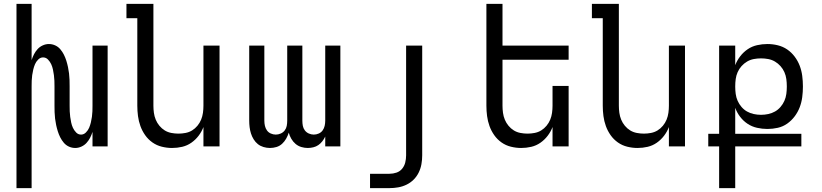

<svg xmlns="http://www.w3.org/2000/svg" viewBox="-20 -755 4240 990"><path d="M65 215V-735H143V-445Q148 -461 155.5 -475.5Q163 -490 174 -502Q185 -514 200.5 -521Q216 -528 232 -528Q249 -528 264.5 -521Q280 -514 291 -501Q302 -488 309.5 -473Q317 -458 322 -442Q327 -426 330.5 -409.5Q334 -393 336 -376.5Q338 -360 338.5 -343.5Q339 -327 339 -310V-210Q339 -195 339.5 -181Q340 -167 342 -152.5Q344 -138 347 -123.5Q350 -109 356 -96Q362 -83 372.5 -72Q383 -61 398 -61Q412 -61 423 -72Q434 -83 439.5 -96Q445 -109 448.5 -123.5Q452 -138 454 -152.5Q456 -167 456.5 -181Q457 -195 457 -210V-520H535V0H457V-75Q452 -59 444.5 -44.5Q437 -30 426 -18Q415 -6 399.5 1Q384 8 368 8Q351 8 335.5 1Q320 -6 309 -19Q298 -32 290.5 -47Q283 -62 278 -78Q273 -94 269.5 -110.5Q266 -127 264 -143.5Q262 -160 261.5 -176.5Q261 -193 261 -210V-310Q261 -325 260.5 -339Q260 -353 258 -367.5Q256 -382 253 -396.5Q250 -411 244 -424Q238 -437 227.5 -448Q217 -459 202 -459Q188 -459 177 -448Q166 -437 160.5 -424Q155 -411 151.5 -396.5Q148 -382 146 -367.5Q144 -353 143.5 -339Q143 -325 143 -310V215Z M867 8Q841 8 814.5 1.5Q788 -5 766 -20.5Q744 -36 728.5 -58Q713 -80 704 -105Q695 -130 691.5 -156.5Q688 -183 688 -210V-661H632V-735H771V-210Q771 -192 773.5 -173.5Q776 -155 783 -138Q790 -121 802 -106.5Q814 -92 829.5 -82.5Q845 -73 863.5 -69.5Q882 -66 900 -66Q918 -66 936.5 -69.5Q955 -73 970.5 -82.5Q986 -92 998 -106.5Q1010 -121 1017 -138Q1024 -155 1026.5 -173.5Q1029 -192 1029 -210V-520H1112V0H1029V-100Q1020 -76 1004 -55Q988 -34 966.5 -19Q945 -4 919.5 2Q894 8 867 8Z M1567 8Q1550 8 1533.5 3Q1517 -2 1504 -13Q1491 -24 1482 -39.5Q1473 -55 1469 -71Q1464 -55 1455.5 -40Q1447 -25 1434.5 -13.5Q1422 -2 1405.5 3Q1389 8 1372 8Q1355 8 1338.5 3Q1322 -2 1309.5 -12Q1297 -22 1288 -36.5Q1279 -51 1274 -67Q1269 -83 1267 -99.5Q1265 -116 1265 -133V-520H1343V-133Q1343 -119 1346 -106Q1349 -93 1356.5 -82.5Q1364 -72 1376.5 -66.5Q1389 -61 1402 -61Q1415 -61 1427.5 -66.5Q1440 -72 1448 -82.5Q1456 -93 1458.5 -106Q1461 -119 1461 -133V-520H1539V-133Q1539 -119 1541.5 -106Q1544 -93 1552 -82.5Q1560 -72 1572.5 -66.5Q1585 -61 1598 -61Q1611 -61 1623.5 -66.5Q1636 -72 1643.5 -82.5Q1651 -93 1654 -106Q1657 -119 1657 -133V-520H1735V0H1657V-51Q1651 -38 1642 -26.5Q1633 -15 1621.5 -7Q1610 1 1595.5 4.5Q1581 8 1567 8Z M1888 215V141H1988Q2007 141 2024.5 135Q2042 129 2053.5 115Q2065 101 2069.5 83Q2074 65 2074 46V-520H2157V46Q2157 69 2153 91.5Q2149 114 2139 134.5Q2129 155 2113 171Q2097 187 2076.5 197Q2056 207 2033.5 211Q2011 215 1988 215Z M2667 8Q2641 8 2614.5 1.5Q2588 -5 2566 -20.5Q2544 -36 2528.5 -58Q2513 -80 2504 -105Q2495 -130 2491.5 -156.5Q2488 -183 2488 -210V-735H2571V-520H2912V-447H2571V-210Q2571 -192 2573.5 -173.5Q2576 -155 2583 -138Q2590 -121 2602 -106.5Q2614 -92 2629.5 -82.5Q2645 -73 2663.5 -69.5Q2682 -66 2700 -66Q2718 -66 2736.5 -69.5Q2755 -73 2770.5 -82.5Q2786 -92 2798 -106.5Q2810 -121 2817 -138Q2824 -155 2826.5 -173.5Q2829 -192 2829 -210V-312H2912V0H2829V-100Q2820 -76 2804 -55Q2788 -34 2766.5 -19Q2745 -4 2719.5 2Q2694 8 2667 8Z M3267 8Q3241 8 3214.5 1.5Q3188 -5 3166 -20.5Q3144 -36 3128.5 -58Q3113 -80 3104 -105Q3095 -130 3091.5 -156.5Q3088 -183 3088 -210V-661H3032V-735H3171V-210Q3171 -192 3173.5 -173.5Q3176 -155 3183 -138Q3190 -121 3202 -106.5Q3214 -92 3229.5 -82.5Q3245 -73 3263.5 -69.5Q3282 -66 3300 -66Q3318 -66 3336.5 -69.5Q3355 -73 3370.5 -82.5Q3386 -92 3398 -106.5Q3410 -121 3417 -138Q3424 -155 3426.5 -173.5Q3429 -192 3429 -210V-520H3512V0H3429V-100Q3420 -76 3404 -55Q3388 -34 3366.5 -19Q3345 -4 3319.5 2Q3294 8 3267 8Z M3688 215V0H3632V-65H3688V-520H3771V-419Q3780 -443 3796.5 -464.5Q3813 -486 3835 -501Q3857 -516 3883.5 -522Q3910 -528 3937 -528Q3964 -528 3990.5 -521.5Q4017 -515 4039 -500Q4061 -485 4077.5 -463Q4094 -441 4103.5 -416Q4113 -391 4116.5 -364Q4120 -337 4120 -310V-308Q4120 -281 4116.5 -254Q4113 -227 4103.5 -202Q4094 -177 4077.5 -155Q4061 -133 4039 -117.5Q4017 -102 3990.5 -96Q3964 -90 3937 -90Q3910 -90 3883.5 -96Q3857 -102 3835 -116.5Q3813 -131 3796.5 -152.5Q3780 -174 3771 -199V-65H4112V0H3771V215ZM3904 -163Q3923 -163 3941.5 -167Q3960 -171 3976 -180Q3992 -189 4004.5 -203.5Q4017 -218 4024.5 -235Q4032 -252 4034.5 -270.5Q4037 -289 4037 -308V-310Q4037 -329 4034.5 -347.5Q4032 -366 4024.5 -383Q4017 -400 4004.5 -414Q3992 -428 3976 -437.5Q3960 -447 3941.5 -450.5Q3923 -454 3904 -454Q3885 -454 3866.5 -450.5Q3848 -447 3832 -437.5Q3816 -428 3803.5 -414Q3791 -400 3783.5 -383Q3776 -366 3773.5 -347.5Q3771 -329 3771 -310V-308Q3771 -289 3773.5 -270.5Q3776 -252 3783.5 -235Q3791 -218 3803.5 -203.5Q3816 -189 3832 -180Q3848 -171 3866.5 -167Q3885 -163 3904 -163Z"/></svg>

Font: Iosevka Extended
Style: Regular
Weight: 400
Width: 7
Monospace: yes
Designer: Belleve Invis
Foundry: Belleve Invis
Version: Version 32.5.0; ttfautohint (v1.8.4)